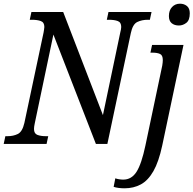

<svg xmlns="http://www.w3.org/2000/svg" viewBox="-39 -779 1047 1039"><path d="M-19 0 -10 -42H2Q33 -42 57.5 -54Q82 -66 93 -114L197 -604Q198 -612 199.5 -620Q201 -628 201 -633Q201 -658 182 -665Q163 -672 134 -672H122L131 -714H303L518 -156L612 -604Q614 -611 615.5 -619.5Q617 -628 617 -633Q617 -658 598.5 -665Q580 -672 551 -672H539L548 -714H781L772 -672H760Q729 -672 704 -660Q679 -648 669 -600L542 0H480L250 -592L149 -111Q147 -103 146 -94.5Q145 -86 145 -81Q145 -56 163.5 -49Q182 -42 210 -42H222L213 0ZM929 -641Q905 -641 890 -653.5Q875 -666 875 -692Q875 -723 892 -741Q909 -759 935 -759Q957 -759 972.5 -746.5Q988 -734 988 -707Q988 -670 969.5 -655.5Q951 -641 929 -641ZM635 240Q619 240 603 238Q587 236 576 232L585 186Q593 189 605 191Q617 193 628 193Q673 193 700 150.5Q727 108 748 8L839 -424Q842 -442 842 -454Q842 -480 827 -487Q812 -494 787 -494H775L784 -536H954L839 8Q820 97 791 147.5Q762 198 723 219Q684 240 635 240Z"/></svg>

Font: Noto Serif SemiCondensed
Style: Italic
Weight: 400
Width: 4
Italic angle: -12°
Designer: Monotype Design Team
Foundry: Monotype Imaging Inc.
Version: Version 2.013